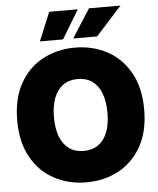

<svg xmlns="http://www.w3.org/2000/svg" viewBox="-62 -1002 876 1065"><g transform="rotate(-5 376.0 -469.0)"><path d="M376.5 11.2Q277.3 11.2 197 -32Q116.7 -75.2 69.8 -158.9Q22.9 -242.7 22.9 -363.3Q22.9 -484.9 69.8 -568.8Q116.7 -652.8 197 -695.8Q277.3 -738.8 376.5 -738.8Q475.6 -738.8 555.7 -695.8Q635.7 -652.8 682.9 -568.8Q730 -484.9 730 -363.3Q730 -242.2 682.9 -158.4Q635.7 -74.7 555.7 -31.7Q475.6 11.2 376.5 11.2ZM376.5 -163.6Q424.3 -163.6 457.8 -187.3Q491.2 -210.9 508.3 -255.6Q525.4 -300.3 525.4 -363.3Q525.4 -426.8 508.3 -471.7Q491.2 -516.6 457.8 -540.3Q424.3 -564 376.5 -564Q328.6 -564 295.4 -540.3Q262.2 -516.6 244.9 -471.7Q227.5 -426.8 227.5 -363.3Q227.5 -300.3 244.9 -255.6Q262.2 -210.9 295.4 -187.3Q328.6 -163.6 376.5 -163.6ZM315.4 -790H186.5L252.4 -949.2H411.6ZM504.9 -790H372.1L473.6 -949.2H649.4Z"/></g></svg>

Font: Inter 28pt Black
Style: Regular
Weight: 900
Designer: Rasmus Andersson
Foundry: rsms
Version: Version 4.001;git-66647c0bb